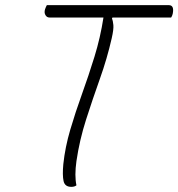

<svg xmlns="http://www.w3.org/2000/svg" viewBox="-20 -720 693 746"><path d="M277 0Q270 6 257 6Q232 6 227 -16.5Q222 -39 226 -82Q233 -148 253 -216Q273 -284 298.5 -354.5Q324 -425 347 -499.5Q370 -574 382 -652H172Q162 -652 156.5 -661.5Q151 -671 155 -684Q157 -689 158.5 -693Q160 -697 162 -700H636Q658 -700 651 -666Q650 -662 648.5 -658.5Q647 -655 645 -652H417L415 -648Q419 -639 420.5 -622.5Q422 -606 414 -571Q396 -492 368 -413.5Q340 -335 314.5 -255.5Q289 -176 277 -94Q269 -37 277 0Z"/></svg>

Font: Recursive Sn Csl St Lt
Style: Italic
Weight: 300
Italic angle: -15°
Version: Version 1.079;hotconv 1.0.112;makeotfexe 2.5.65598; ttfautoh